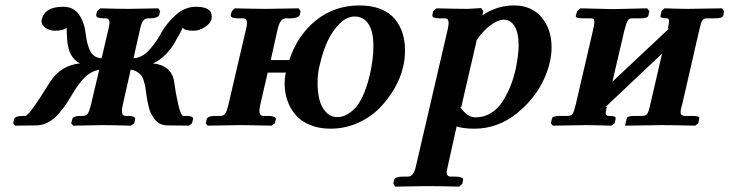

<svg xmlns="http://www.w3.org/2000/svg" viewBox="-20 -465 2705 712"><path d="M464.8 -207 435.1 -75.2Q432.1 -61.5 432.1 -53.2Q432.1 -35.2 445.8 -35.2H455.1Q467.8 -35.2 475.1 -32Q482.4 -28.8 481 -22.9L478 -7.8L465.8 1Q396 -1 356.9 -1L251 1L244.1 -7.8L248 -22.9Q251 -35.2 279.8 -35.2H288.1Q299.8 -35.2 305.9 -44.7Q312 -54.2 316.9 -75.2L348.1 -207Q315.9 -199.7 293.7 -177.5Q271.5 -155.3 247.1 -113.8Q233.9 -91.8 224.6 -77.9Q215.3 -64 197.5 -43.2Q179.7 -22.5 158.9 -11.5Q138.2 -0.5 115.2 0L36.1 1L28.8 -7.8L32.2 -22.9Q35.6 -35.2 66.9 -35.2H74.2Q87.9 -35.2 165 -160.2Q204.6 -222.7 276.9 -230Q234.4 -249.5 229 -317.9Q227.1 -350.1 227.1 -357.9V-361.8L226.1 -360.8Q212.9 -351.1 182.1 -351.1Q163.6 -351.1 148.7 -362.1Q133.8 -373 133.8 -387.2Q133.8 -388.2 134.3 -390.1Q134.8 -392.1 134.8 -393.1Q146.5 -439.9 213.9 -439.9Q253.4 -439.9 273.4 -410.4Q293.5 -380.9 297.9 -338.9Q303.2 -295.4 316.2 -272.9Q329.1 -250.5 356.9 -249L382.8 -359.9Q386.2 -376 386.2 -380.9Q386.2 -397 371.1 -397H362.8Q349.6 -397 342.5 -400.4Q335.4 -403.8 336.9 -410.2L339.8 -423.8L352.1 -434.1Q420.9 -432.1 457 -432.1L566.9 -434.1L574.2 -423.8L570.8 -410.2Q569.3 -404.3 560.1 -400.6Q550.8 -397 538.1 -397H529.8Q518.1 -397 511.2 -388.4Q504.4 -379.9 500 -359.9L475.1 -249Q503.4 -250.5 526.6 -272.7Q549.8 -294.9 576.2 -338.9H575.2Q599.1 -380.9 632.8 -410.4Q666.5 -439.9 706.1 -439.9Q765.1 -439.9 765.1 -404.8Q765.1 -397 764.2 -393.1Q759.3 -377 739 -364Q718.8 -351.1 698.2 -351.1Q666 -351.1 659.2 -360.8L657.2 -361.8Q647.9 -340.8 633.8 -317.9Q619.6 -289.6 596.7 -265.4Q573.7 -241.2 546.9 -230Q617.7 -222.2 626 -160.2Q631.3 -119.1 641.1 -77.1Q650.9 -35.2 660.2 -35.2H667Q673.3 -35.2 678 -34.9Q682.6 -34.7 687.5 -33.4Q692.4 -32.2 694.6 -29.5Q696.8 -26.9 695.8 -22.9L691.9 -7.8L681.2 1L602.1 0Q586.9 0 575 -5.4Q563 -10.7 554.9 -21.2Q546.9 -31.7 541.3 -41.5Q535.6 -51.3 532 -66.9Q528.3 -82.5 526.6 -90.8Q524.9 -99.1 522.9 -113.8Q520.5 -133.3 518.8 -142.8Q517.1 -152.3 512.9 -166Q508.8 -179.7 503.2 -186.3Q497.6 -192.9 488 -198.7Q478.5 -204.6 464.8 -207Z M1294.9 -403.8Q1266.1 -403.8 1239.3 -377.2Q1212.4 -350.6 1194.6 -312Q1176.8 -273.4 1167 -229Q1157.7 -198.2 1157.7 -157.2Q1157.7 -122.6 1164.6 -95.5Q1171.4 -68.4 1188.5 -49.6Q1205.6 -30.8 1231.9 -30.8Q1246.1 -30.8 1260.7 -37.4Q1275.4 -43.9 1292.2 -59.3Q1309.1 -74.7 1324.5 -106.9Q1339.8 -139.2 1350.6 -184.1Q1364.7 -243.7 1364.7 -293Q1364.7 -347.7 1346.7 -375.7Q1328.6 -403.8 1294.9 -403.8ZM892.6 -357.9Q896 -371.1 896 -379.9Q896 -397 880.9 -397H862.8Q833 -397 835.9 -410.2L839.8 -423.8L850.6 -434.1Q930.7 -432.1 966.8 -432.1L1087.9 -434.1L1094.7 -423.8L1091.8 -410.2Q1090.3 -404.3 1080.8 -400.6Q1071.3 -397 1058.6 -397H1040Q1019 -397 1009.8 -357.9L983.9 -242.2H1052.7Q1083 -334 1151.6 -389.4Q1220.2 -444.8 1313 -444.8Q1358.4 -444.8 1391.8 -431.4Q1425.3 -418 1444.6 -394Q1463.9 -370.1 1472.9 -341.3Q1481.9 -312.5 1481.9 -278.8Q1481.9 -244.6 1474.6 -215.8Q1465.3 -176.3 1443.1 -137.5Q1420.9 -98.6 1387.7 -64.5Q1354.5 -30.3 1306.6 -9Q1258.8 12.2 1205.6 12.2Q1163.1 12.2 1129.9 -1.5Q1096.7 -15.1 1076.7 -38.3Q1056.6 -61.5 1046.1 -91.1Q1035.6 -120.6 1035.6 -153.8Q1035.6 -178.2 1040 -195.8H972.7L944.8 -75.2Q941.9 -61.5 941.9 -53.2Q941.9 -35.2 957 -35.2H974.6Q987.3 -35.2 995.8 -31.7Q1004.4 -28.3 1002.9 -22.9L999 -7.8L986.8 1Q905.8 -1 866.7 -1L750 1L742.7 -7.8L746.6 -22.9Q750.5 -35.2 778.8 -35.2H797.9Q809.6 -35.2 815.7 -44.7Q821.8 -54.2 826.7 -75.2Z M1747.6 -314.9 1690.4 -67.9 1685.5 -69.8Q1711.9 -29.8 1743.7 -29.8Q1774.9 -29.8 1800.5 -45.7Q1826.2 -61.5 1843.8 -88.9Q1861.3 -116.2 1873 -145.8Q1884.8 -175.3 1892.6 -210Q1903.3 -263.7 1903.3 -296.9Q1903.3 -342.8 1888.4 -367.4Q1873.5 -392.1 1847.7 -392.1Q1827.1 -392.1 1798.1 -370.6Q1769 -349.1 1745.6 -313ZM1772.5 -423.8 1768.6 -408.2Q1823.2 -444.8 1885.3 -444.8Q1951.2 -444.8 1988.3 -400.9Q2025.4 -356.9 2025.4 -290Q2025.4 -263.7 2019.5 -236.8Q1993.2 -124 1899.4 -46.9Q1827.1 12.2 1739.3 12.2Q1698.7 12.2 1673.3 3.9L1640.6 150.9Q1636.2 171.9 1636.2 172.9Q1636.2 189.9 1651.4 189.9H1670.4Q1682.6 189.9 1690.7 193.4Q1698.7 196.8 1697.3 202.1L1694.3 216.8L1682.6 227.1Q1601.6 225.1 1563.5 225.1L1445.3 227.1L1438.5 216.8L1441.4 202.1Q1444.8 189.9 1474.6 189.9H1492.7Q1514.6 189.9 1522.5 150.9L1640.6 -357.9Q1643.6 -372.1 1643.6 -379.9Q1643.6 -389.2 1640.1 -393.1Q1636.7 -397 1628.4 -397H1609.4Q1580.6 -397 1583.5 -410.2L1586.4 -423.8L1598.6 -434.1Q1678.2 -432.1 1714.4 -432.1L1764.6 -435.1Z M2252.9 -431.2 2379.9 -434.1 2388.2 -423.8 2384.3 -407.2Q2382.8 -397 2354 -397H2324.2Q2312.5 -397 2307.4 -388.2Q2302.2 -379.4 2294.9 -350.1L2251 -162.1L2461.9 -359.9L2456.1 -357.9Q2460.9 -376.5 2460.9 -386.2Q2460.9 -397 2454.1 -397Q2426.3 -397 2429.2 -405.8L2433.1 -423.8L2444.3 -434.1Q2502 -432.1 2530.3 -432.1L2658.2 -434.1L2665 -423.8L2662.1 -407.2Q2659.2 -397 2630.9 -397H2601.1Q2588.9 -397 2584 -388.7Q2579.1 -380.4 2572.3 -350.1L2510.3 -80.1Q2503.9 -59.6 2503.9 -48.8Q2503.9 -42 2507.1 -39.1Q2510.3 -36.1 2518.1 -35.2H2547.9Q2576.2 -35.2 2573.2 -25.9L2569.3 -7.8L2558.1 1Q2475.1 -1 2431.2 -1L2297.9 1L2304.2 -25.9Q2306.6 -35.2 2333 -35.2H2363.3Q2376 -35.6 2381.3 -44.9Q2386.7 -54.2 2392.1 -80.1L2435.1 -266.1L2225.1 -67.9L2230 -69.8V-67.9Q2226.1 -50.3 2226.1 -45.9Q2226.1 -35.2 2237.3 -35.2Q2251.5 -35.2 2257.6 -33Q2263.7 -30.8 2263.2 -25.9L2259.3 -7.8L2247.1 1Q2184.1 -1 2153.3 -1L2030.3 1L2022.9 -7.8L2026.9 -25.9Q2028.8 -35.2 2057.1 -35.2H2085.9Q2099.1 -35.6 2104.2 -44.2Q2109.4 -52.7 2115.2 -78.1L2178.2 -349.1Q2184.1 -373 2184.1 -383.8Q2184.1 -392.1 2181.2 -394.5Q2178.2 -397 2169.9 -397H2141.1Q2113.8 -397 2115.2 -405.8L2120.1 -423.8L2132.3 -434.1Z"/></svg>

Font: Linux Libertine
Style: Bold Italic
Weight: 700
Italic angle: -11.5°
Designer: Philipp H. Poll
Foundry: Philipp H. Poll
Version: Version 4.0.5